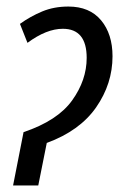

<svg xmlns="http://www.w3.org/2000/svg" viewBox="-20 -567 376 587"><path d="M97 0 123 -130Q224 -167 274 -239Q324 -311 324 -395Q324 -463 289 -505Q254 -547 189 -547Q145 -547 109 -532Q73 -517 41 -494L64 -436Q122 -479 172 -479Q245 -479 245 -390Q245 -322 200.5 -260Q156 -198 52 -163L20 0Z"/></svg>

Font: Noto Sans Display Condensed
Style: Italic
Weight: 400
Width: 3
Designer: Monotype Design team
Foundry: Monotype Imaging Inc.
Version: 1.000